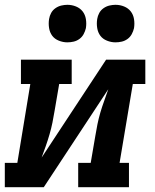

<svg xmlns="http://www.w3.org/2000/svg" viewBox="-24 -778 644 798"><path d="M-4 0V-101H48L102 -429H63V-530H274V-429H222L203 -318Q199 -293 194 -268.5Q189 -244 182 -220Q175 -196 166.5 -171.5Q158 -147 149 -123L417 -530H580V-429H528L473 -101H512V0H301V-101H353L372 -212Q376 -237 381 -261.5Q386 -286 393 -310Q400 -334 409 -358.5Q418 -383 426 -407L158 0ZM456 -602Q438 -602 420.5 -609Q403 -616 393 -629.5Q383 -643 380 -661.5Q377 -680 380 -699Q382 -712 388.5 -724Q395 -736 406.5 -744Q418 -752 431 -755Q444 -758 456 -758Q475 -758 492 -751Q509 -744 519.5 -730.5Q530 -717 533 -698.5Q536 -680 533 -661Q530 -648 523.5 -636Q517 -624 506 -616Q495 -608 482 -605Q469 -602 456 -602ZM256 -602Q238 -602 220.5 -609Q203 -616 193 -629.5Q183 -643 180 -661.5Q177 -680 180 -699Q182 -712 188.5 -724Q195 -736 206.5 -744Q218 -752 231 -755Q244 -758 256 -758Q275 -758 292 -751Q309 -744 319.5 -730.5Q330 -717 333 -698.5Q336 -680 333 -661Q330 -648 323.5 -636Q317 -624 306 -616Q295 -608 282 -605Q269 -602 256 -602Z"/></svg>

Font: Iosevka Curly Slab ExObl
Style: Bold
Weight: 700
Width: 7
Italic angle: -9°
Monospace: yes
Designer: Belleve Invis
Foundry: Belleve Invis
Version: Version 11.0.0; ttfautohint (v1.8.3)